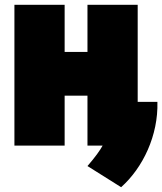

<svg xmlns="http://www.w3.org/2000/svg" viewBox="-20 -576 675 799"><path d="M249 30V-178H344V30H407C396 50 377 77 344 115L484 203C575 122 639 -13 635 -152H553V-556H344V-360H249V-556H40V30Z"/></svg>

Font: Repo ExtraBlack
Style: Regular
Weight: 400
Designer: Stefan Peev
Foundry: Context Ltd
Version: Version 001.502